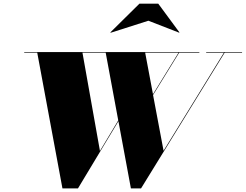

<svg xmlns="http://www.w3.org/2000/svg" viewBox="-20 -1040 1369 1070"><path d="M807 -924.5 978 -858 980 -859.5 862 -1019.5H757L595 -859.5L597 -857.5ZM891.5 -200 833 -510.5 978.5 -746.5H1091V-750H115V-746.5H187.5L328 10H414.5L640 -364.5L709.5 10H766L1232 -746.5H1329V-750H1129V-746.5H1228ZM537 -199 439.5 -746.5H569L639 -369ZM789 -746.5H975L832.5 -515Z"/></svg>

Font: Bodoni* 48pt Fatface
Style: Italic
Weight: 900
Italic angle: -13°
Version: Version 2.3